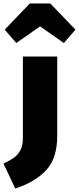

<svg xmlns="http://www.w3.org/2000/svg" viewBox="-90 -860 455 1107"><path d="M240 -77Q240 53 176 121.5Q112 190 -2 227L-70 83Q-31 65 -8 48Q15 31 28.5 4Q42 -23 42 -65V-534H240ZM-63 -689 82 -840H200L345 -689L278 -612L141 -708L4 -612Z"/></svg>

Font: FiraGO Heavy
Style: Regular
Weight: 900
Designer: bBox Type
Foundry: bBox Type GmbH
Version: Version 1.001